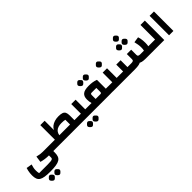

<svg xmlns="http://www.w3.org/2000/svg" viewBox="185 -2397 4395 4395"><g transform="rotate(-45 2383.0 -199.0)"><path d="M427 286Q320 286 249 275Q178 264 137.5 238Q97 212 79.5 166Q62 120 62 52Q62 17 65.5 -19Q69 -55 77 -90Q85 -125 95 -157L233 -134Q220 -93 211.5 -54Q203 -15 203 24Q203 56 205 81Q207 106 213 128H494Q557 128 593 123.5Q629 119 644.5 107.5Q660 96 660 75V0H801V51Q801 118 784 163Q767 208 725.5 235Q684 262 610.5 274Q537 286 427 286ZM648 0Q593 0 532 -8.5Q471 -17 417 -33L438 -184Q489 -171 530.5 -164.5Q572 -158 614 -158H878V0ZM878 0V-158Q888 -158 893 -136.5Q898 -115 898 -79Q898 -42 893 -21Q888 0 878 0ZM346 486Q332 486 313.5 472.5Q295 459 281.5 440.5Q268 422 268 408Q268 393 281.5 375Q295 357 313 343.5Q331 330 346 330Q361 330 379 343.5Q397 357 410.5 375Q424 393 424 408Q424 422 410 440.5Q396 459 378 472.5Q360 486 346 486ZM526 486Q512 486 493.5 472.5Q475 459 461.5 440.5Q448 422 448 408Q448 393 461.5 375Q475 357 493 343.5Q511 330 526 330Q541 330 559 343.5Q577 357 590.5 375Q604 393 604 408Q604 422 590 440.5Q576 459 558 472.5Q540 486 526 486Z M1643 0V-158H1720V0ZM1502 0V-311Q1467 -322 1384 -322Q1268 -322 1209.5 -268Q1151 -214 1151 -107H1010V-630H1151V-330Q1172 -375 1215 -409Q1258 -443 1317 -461.5Q1376 -480 1444 -480Q1521 -480 1564 -464.5Q1607 -449 1625 -411Q1643 -373 1643 -307V0ZM878 0V-158H1502V0ZM878 0Q868 0 863 -21Q858 -42 858 -79Q858 -115 863 -136.5Q868 -158 878 -158ZM1720 0V-158Q1730 -158 1735 -136.5Q1740 -115 1740 -79Q1740 -42 1735 -21Q1730 0 1720 0Z M1993 0V-158H2070V0ZM1720 0V-158H1925L1852 -86V-470H1993V0ZM1720 0Q1710 0 1705 -21Q1700 -42 1700 -79Q1700 -115 1705 -136.5Q1710 -158 1720 -158ZM2070 0V-158Q2080 -158 2085 -136.5Q2090 -115 2090 -79Q2090 -42 2085 -21Q2080 0 2070 0ZM1832 236Q1818 236 1799.5 222.5Q1781 209 1767.5 190.5Q1754 172 1754 158Q1754 143 1767.5 125Q1781 107 1799 93.5Q1817 80 1832 80Q1847 80 1865 93.5Q1883 107 1896.5 125Q1910 143 1910 158Q1910 172 1896 190.5Q1882 209 1864 222.5Q1846 236 1832 236ZM2012 236Q1998 236 1979.5 222.5Q1961 209 1947.5 190.5Q1934 172 1934 158Q1934 143 1947.5 125Q1961 107 1979 93.5Q1997 80 2012 80Q2027 80 2045 93.5Q2063 107 2076.5 125Q2090 143 2090 158Q2090 172 2076 190.5Q2062 209 2044 222.5Q2026 236 2012 236Z M2660 -1V-159H2737V-1ZM2070 0V-158H2197Q2188 -192 2183.5 -220.5Q2179 -249 2179 -290Q2179 -340 2193 -376.5Q2207 -413 2236.5 -437Q2266 -461 2313.5 -472.5Q2361 -484 2427 -484Q2497 -484 2550.5 -475.5Q2604 -467 2660 -446V0ZM2329 -158H2479Q2502 -158 2510.5 -167Q2519 -176 2519 -199V-325H2370Q2347 -325 2338 -316Q2329 -307 2329 -283ZM2070 0Q2060 0 2055 -21Q2050 -42 2050 -79Q2050 -115 2055 -136.5Q2060 -158 2070 -158ZM2737 0V-158Q2747 -158 2752 -136.5Q2757 -115 2757 -79Q2757 -42 2752 -21Q2747 0 2737 0ZM2338 -586Q2324 -586 2305.5 -599.5Q2287 -613 2273.5 -631.5Q2260 -650 2260 -664Q2260 -679 2273.5 -697Q2287 -715 2305 -728.5Q2323 -742 2338 -742Q2353 -742 2371 -728.5Q2389 -715 2402.5 -697Q2416 -679 2416 -664Q2416 -650 2402 -631.5Q2388 -613 2370 -599.5Q2352 -586 2338 -586ZM2518 -586Q2504 -586 2485.5 -599.5Q2467 -613 2453.5 -631.5Q2440 -650 2440 -664Q2440 -679 2453.5 -697Q2467 -715 2485 -728.5Q2503 -742 2518 -742Q2533 -742 2551 -728.5Q2569 -715 2582.5 -697Q2596 -679 2596 -664Q2596 -650 2582 -631.5Q2568 -613 2550 -599.5Q2532 -586 2518 -586Z M3010 0V-158H3087V0ZM2737 0V-158H2942L2869 -86V-470H3010V0ZM2737 0Q2727 0 2722 -21Q2717 -42 2717 -79Q2717 -115 2722 -136.5Q2727 -158 2737 -158ZM3087 0V-158Q3097 -158 3102 -136.5Q3107 -115 3107 -79Q3107 -42 3102 -21Q3097 0 3087 0ZM2940 -586Q2926 -586 2907.5 -599.5Q2889 -613 2875.5 -631.5Q2862 -650 2862 -664Q2862 -679 2875.5 -697Q2889 -715 2907 -728.5Q2925 -742 2940 -742Q2955 -742 2973 -728.5Q2991 -715 3004.5 -697Q3018 -679 3018 -664Q3018 -650 3004 -631.5Q2990 -613 2972 -599.5Q2954 -586 2940 -586Z M3791 0 3959 -158H4121V0ZM3798 0Q3725 0 3678.5 -11Q3632 -22 3606.5 -48.5Q3581 -75 3571 -122.5Q3561 -170 3561 -241V-380H3702V-211Q3702 -179 3721 -168.5Q3740 -158 3777 -158H3893Q3899 -178 3901 -202Q3903 -226 3903 -257Q3903 -304 3895 -351Q3887 -398 3875 -448L4014 -469Q4025 -439 4031.5 -405Q4038 -371 4041 -335.5Q4044 -300 4044 -266Q4044 -161 4017.5 -103.5Q3991 -46 3936.5 -23Q3882 0 3798 0ZM3087 0V-158H3219V-380H3360V0ZM3360 0V-158H3486Q3523 -158 3542 -168.5Q3561 -179 3561 -211V-380H3702V-241Q3702 -170 3691.5 -122.5Q3681 -75 3654 -48.5Q3627 -22 3575.5 -11Q3524 0 3442 0ZM3087 0Q3077 0 3072 -21Q3067 -42 3067 -79Q3067 -115 3072 -136.5Q3077 -158 3087 -158ZM4121 0V-158Q4131 -158 4136 -136.5Q4141 -115 4141 -79Q4141 -42 4136 -21Q4131 0 4121 0ZM3544 -536Q3530 -536 3511.5 -549.5Q3493 -563 3479.5 -581.5Q3466 -600 3466 -614Q3466 -629 3479.5 -647Q3493 -665 3511 -678.5Q3529 -692 3544 -692Q3559 -692 3577 -678.5Q3595 -665 3608.5 -647Q3622 -629 3622 -614Q3622 -600 3608 -581.5Q3594 -563 3576 -549.5Q3558 -536 3544 -536ZM3724 -536Q3710 -536 3691.5 -549.5Q3673 -563 3659.5 -581.5Q3646 -600 3646 -614Q3646 -629 3659.5 -647Q3673 -665 3691 -678.5Q3709 -692 3724 -692Q3739 -692 3757 -678.5Q3775 -665 3788.5 -647Q3802 -629 3802 -614Q3802 -600 3788 -581.5Q3774 -563 3756 -549.5Q3738 -536 3724 -536ZM3634 -728Q3620 -728 3601.5 -741.5Q3583 -755 3569.5 -773.5Q3556 -792 3556 -806Q3556 -821 3569.5 -839Q3583 -857 3601 -870.5Q3619 -884 3634 -884Q3649 -884 3667 -870.5Q3685 -857 3698.5 -839Q3712 -821 3712 -806Q3712 -792 3698 -773.5Q3684 -755 3666 -741.5Q3648 -728 3634 -728Z M4121 0V-158H4253V-630H4394V0ZM4121 0Q4111 0 4106 -21Q4101 -42 4101 -79Q4101 -115 4106 -136.5Q4111 -158 4121 -158Z M4548 0V-630H4689V0Z"/></g></svg>

Font: Changa
Style: Bold
Weight: 700
Designer: Eduardo Rodriguez Tunni
Foundry: Eduardo Rodriguez Tunni
Version: Version 3.002; ttfautohint (v1.8.2)